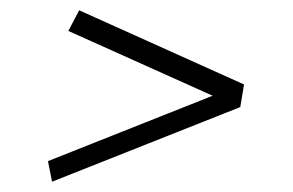

<svg xmlns="http://www.w3.org/2000/svg" viewBox="-20 -417 569 373"><path d="M73.2 -104 393.1 -231 112.8 -356.9 133.8 -397 454.1 -252.9 446.8 -209 81.1 -64Z"/></svg>

Font: Dihjauti
Style: Bold Italic
Weight: 700
Italic angle: -9°
Designer: T. Christopher White
Version: Version 3.0.0